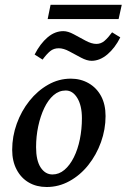

<svg xmlns="http://www.w3.org/2000/svg" viewBox="-20 -749 513 777"><path d="M168.9 7.8Q127.9 7.8 96.7 -10.3Q65.4 -28.3 47.4 -62.5Q29.3 -96.7 29.3 -142.6Q29.3 -197.3 47.9 -248.5Q66.4 -299.8 99.1 -340.8Q131.8 -381.8 174.8 -406.2Q217.8 -430.7 266.6 -430.7Q306.6 -430.7 338.9 -412.1Q371.1 -393.6 389.2 -359.9Q407.2 -326.2 407.2 -279.3Q407.2 -225.6 388.7 -173.8Q370.1 -122.1 337.4 -81.1Q304.7 -40 261.2 -16.1Q217.8 7.8 168.9 7.8ZM192.4 -43Q218.8 -43 240.7 -61.5Q262.7 -80.1 278.8 -112.3Q294.9 -144.5 303.2 -185.5Q311.5 -226.6 311.5 -270.5Q311.5 -321.3 293 -352.1Q274.4 -382.8 246.1 -382.8Q218.8 -382.8 196.8 -363.8Q174.8 -344.7 159.2 -312Q143.6 -279.3 134.8 -238.3Q126 -197.3 126 -153.3Q126 -99.6 144.5 -71.3Q163.1 -43 192.4 -43ZM172.9 -671.9 184.6 -729.5H472.7L460 -671.9ZM350.6 -502.9Q332 -502.9 308.1 -515.6Q284.2 -528.3 260.7 -541Q237.3 -553.7 217.8 -553.7Q197.3 -553.7 183.1 -542Q168.9 -530.3 152.3 -507.8L120.1 -528.3Q142.6 -572.3 172.4 -597.7Q202.1 -623 236.3 -623Q254.9 -623 278.3 -610.4Q301.8 -597.7 326.2 -584.5Q350.6 -571.3 370.1 -571.3Q388.7 -571.3 403.3 -584Q418 -596.7 433.6 -618.2L466.8 -597.7Q445.3 -554.7 414.6 -528.8Q383.8 -502.9 350.6 -502.9Z"/></svg>

Font: Crimson Pro Medium
Style: Italic
Weight: 500
Italic angle: -12°
Designer: Jacques Le Bailly
Foundry: Baron von Fonthausen
Version: Version 1.003